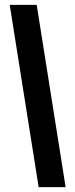

<svg xmlns="http://www.w3.org/2000/svg" viewBox="-20 -720 310 790"><path d="M250 50 131 -700H20L139 50Z"/></svg>

Font: Tanklager Original
Style: Regular
Weight: 400
Designer: Ariel Martín Pérez
Foundry: Tunera Type Foundry
Version: Version 1.000;Glyphs 3.3 (3310)